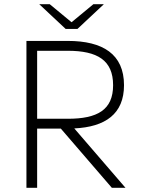

<svg xmlns="http://www.w3.org/2000/svg" viewBox="-20 -895 676 915"><path d="M106 0H157V-282H270L513 0H578L334 -283C482 -290 571 -352 571 -489C571 -637 470 -700 303 -700H106ZM303 -329H157V-653H303C444 -653 519 -608 519 -489C519 -371 444 -329 303 -329ZM293 -757H349L475 -875H425L321 -789L217 -875H167Z"/></svg>

Font: Chess Sans Light
Style: Regular
Weight: 300
Designer: Wolf Bōese
Foundry: Wolf Bōese
Version: Version 7.223;Glyphs 3.3 (3306)